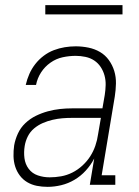

<svg xmlns="http://www.w3.org/2000/svg" viewBox="-20 -718 540 746"><path d="M165 8Q143 8 123 4Q103 0 86 -10Q69 -20 57 -36Q45 -52 39 -71Q33 -90 32.5 -111Q32 -132 35 -153Q39 -176 49.5 -199Q60 -222 78.5 -239.5Q97 -257 119.5 -268Q142 -279 166 -285.5Q190 -292 213.5 -294.5Q237 -297 260 -297H378L387 -349Q390 -368 390.5 -387.5Q391 -407 386 -425Q381 -443 371 -458Q361 -473 346 -483Q331 -493 312 -497Q293 -501 274 -501Q249 -501 223.5 -495.5Q198 -490 176 -474.5Q154 -459 139.5 -436.5Q125 -414 120 -388H80Q85 -410 94 -430.5Q103 -451 117 -469Q131 -487 149.5 -501Q168 -515 189 -523Q210 -531 231.5 -534.5Q253 -538 274 -538Q299 -538 323.5 -533Q348 -528 368.5 -516Q389 -504 403 -484.5Q417 -465 424 -442Q431 -419 430.5 -393.5Q430 -368 426 -343L375 -37H428V0H329L346 -102Q333 -77 313.5 -55.5Q294 -34 269.5 -19.5Q245 -5 218 1.5Q191 8 165 8ZM173 -29Q195 -29 217.5 -33Q240 -37 261 -47.5Q282 -58 300 -74.5Q318 -91 330.5 -110.5Q343 -130 350.5 -152Q358 -174 361 -196L372 -260H260Q241 -260 222.5 -258.5Q204 -257 184.5 -252.5Q165 -248 146.5 -240Q128 -232 112.5 -219Q97 -206 88 -188Q79 -170 76 -151Q72 -127 75 -103.5Q78 -80 91.5 -62Q105 -44 127 -36.5Q149 -29 173 -29ZM156 -662V-698H456V-662Z"/></svg>

Font: Iosevka Slab XLtObl
Style: Regular
Weight: 200
Italic angle: -9°
Monospace: yes
Designer: Belleve Invis
Foundry: Belleve Invis
Version: Version 11.1.1; ttfautohint (v1.8.3)